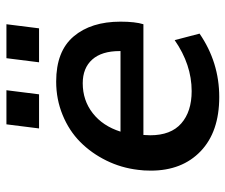

<svg xmlns="http://www.w3.org/2000/svg" viewBox="-74 -640 725 618"><g transform="rotate(-90 289.0 -331.5)"><path d="M519.5 -232.9H163.1Q162.1 -217.3 162.1 -210.9Q162.1 -144.5 200.2 -111.1Q238.3 -77.6 304.2 -77.6Q389.6 -77.6 468.3 -132.3L489.3 -52.2Q397 11.2 285.2 11.2Q173.3 11.2 110.8 -48.6Q48.3 -108.4 48.3 -209Q48.3 -232.4 50.8 -250Q57.1 -304.2 80.8 -352.3Q104.5 -400.4 140.6 -436.3Q176.8 -472.2 227.3 -492.9Q277.8 -513.7 335 -513.7Q432.6 -513.7 480.2 -457.5Q527.8 -401.4 527.8 -306.6Q527.8 -259.3 519.5 -232.9ZM173.8 -306.6H433.1V-309.6Q433.1 -367.2 405.8 -397.7Q378.4 -428.2 329.6 -428.2Q274.4 -428.2 233.2 -396Q191.9 -363.8 173.8 -306.6ZM184.1 -568.8 197.3 -673.8H307.1L293.9 -568.8ZM397 -568.8 410.2 -673.8H519.5L506.3 -568.8Z"/></g></svg>

Font: Muli
Style: Semi-BoldItalic
Weight: 600
Italic angle: -7°
Designer: Vernon Adams
Foundry: newtypography
Version: Version 2.0; ttfautohint (v1.00rc1.2-2d82) -l 8 -r 50 -G 200